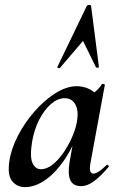

<svg xmlns="http://www.w3.org/2000/svg" viewBox="-20 -751 484 784"><path d="M83 13Q49 13 29.5 -11.5Q10 -36 18 -91Q25 -142 52.5 -195.5Q80 -249 120.5 -295.5Q161 -342 206.5 -370.5Q252 -399 294 -399Q314 -399 335 -391.5Q356 -384 371.5 -367.5Q387 -351 389 -324L329 -357Q346 -359 364.5 -373Q383 -387 396 -407Q398 -410 403.5 -408Q409 -406 408 -404L350 -89Q341 -42 361 -42Q371 -42 385 -51.5Q399 -61 415 -77Q418 -80 422 -76Q426 -72 423 -69Q392 -32 364.5 -11.5Q337 9 311 9Q279 9 267.5 -14.5Q256 -38 264 -89L289 -229L310 -246Q286 -164 248 -106Q210 -48 167 -17.5Q124 13 83 13ZM147 -60Q171 -60 195 -79Q219 -98 239.5 -128Q260 -158 274.5 -191.5Q289 -225 294 -253Q302 -298 288 -324Q274 -350 244 -350Q216 -350 189 -327Q162 -304 141 -264Q120 -224 111 -172Q101 -109 113 -84.5Q125 -60 147 -60ZM352 -726 384 -477Q384 -475 378.5 -474.5Q373 -474 372 -476L319 -584L225 -474Q223 -471 218 -473Q213 -475 214 -477L334 -726Q336 -731 344 -731Q352 -731 352 -726Z"/></svg>

Font: Cormorant Light
Style: Italic
Weight: 300
Italic angle: -10°
Designer: Christian Thalmann (Catharsis Fonts)
Foundry: Catharsis Fonts
Version: Version 4.000